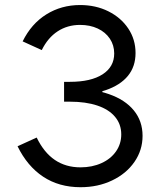

<svg xmlns="http://www.w3.org/2000/svg" viewBox="-20 -741 645 774"><path d="M50.8 -151.4 127.9 -186.5Q157.2 -126 201.2 -96.2Q245.1 -66.4 304.7 -66.4Q351.6 -66.4 389.2 -83.5Q426.8 -100.6 447.8 -130.9Q468.8 -161.1 468.8 -199.2Q468.8 -240.2 443.8 -270Q418.9 -299.8 372.6 -315.4Q326.2 -331.1 261.7 -331.1H238.3V-411.1H261.7Q346.7 -411.1 393.6 -441.4Q440.4 -471.7 440.4 -525.4Q440.4 -558.6 422.9 -585Q405.3 -611.3 374 -626Q342.8 -640.6 302.7 -640.6Q252 -640.6 212.4 -614.7Q172.9 -588.9 148.4 -539.1L71.3 -574.2Q106.4 -645.5 167 -683.1Q227.5 -720.7 302.7 -720.7Q366.2 -720.7 417 -695.3Q467.8 -669.9 497.1 -626Q526.4 -582 526.4 -527.3Q526.4 -472.7 495.6 -435.1Q464.8 -397.5 405.8 -377.4Q346.7 -357.4 261.7 -357.4H238.3L392.6 -384.8V-357.4L238.3 -384.8H261.7Q352.5 -384.8 418.5 -361.8Q484.4 -338.9 519.5 -295.9Q554.7 -252.9 554.7 -193.4Q554.7 -135.7 522 -88.4Q489.3 -41 432.1 -13.7Q375 13.7 304.7 13.7Q217.8 13.7 153.8 -28.8Q89.8 -71.3 50.8 -151.4Z"/></svg>

Font: Wanted Sans Std Variable
Style: Regular
Weight: 400
Designer: Original Design by Kil Hyung-jin and Kang Hanbin, Wanted Lab, Inc;
Foundry: Wanted Lab, Inc.
Version: Version 1.003;Glyphs 3.2 (3227)